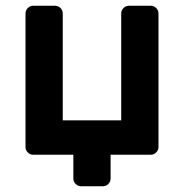

<svg xmlns="http://www.w3.org/2000/svg" viewBox="-20 -540 642 670"><path d="M366 83Q366 94 358 102Q350 110 339 110H263Q252 110 244 102Q236 94 236 83V0H96Q85 0 77 -8Q69 -16 69 -27V-493Q69 -504 77 -512Q85 -520 96 -520H172Q183 -520 191 -512Q199 -504 199 -493V-120H403V-493Q403 -504 411 -512Q419 -520 430 -520H506Q517 -520 525 -512Q533 -504 533 -493V-27Q533 -16 525 -8Q517 0 506 0H366Z"/></svg>

Font: Hezaedrus Medium
Style: Regular
Weight: 500
Designer: Hubert & Fischer
Foundry: Hubert & Fischer
Version: Version 1.10;September 3, 2019;FontCreator 11.5.0.2425 64-bi